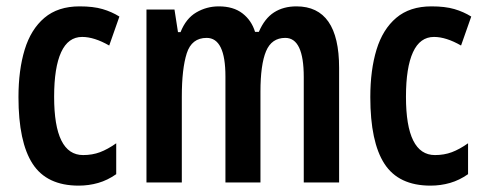

<svg xmlns="http://www.w3.org/2000/svg" viewBox="-20 -573 1523 603"><path d="M227 10Q127 10 82.5 -58.5Q38 -127 38 -268Q38 -353 57.5 -417Q77 -481 119.5 -517Q162 -553 230 -553Q273 -553 302 -544.5Q331 -536 355 -521L323 -430Q276 -457 238 -457Q194 -457 172 -409Q150 -361 150 -269Q150 -86 241 -86Q270 -86 294 -95Q318 -104 345 -123V-26Q318 -7 288.5 1.5Q259 10 227 10Z M911 -553Q1045 -553 1045 -360V0H934V-331Q934 -454 876 -454Q833 -454 815.5 -412Q798 -370 798 -285V0H688V-333Q688 -454 629 -454Q582 -454 566.5 -405.5Q551 -357 551 -269V0H440V-543H528L539 -472H547Q564 -515 596.5 -534Q629 -553 667 -553Q713 -553 741.5 -531Q770 -509 781 -473H793Q811 -515 840.5 -534Q870 -553 911 -553Z M1332 10Q1232 10 1187.5 -58.5Q1143 -127 1143 -268Q1143 -353 1162.5 -417Q1182 -481 1224.5 -517Q1267 -553 1335 -553Q1378 -553 1407 -544.5Q1436 -536 1460 -521L1428 -430Q1381 -457 1343 -457Q1299 -457 1277 -409Q1255 -361 1255 -269Q1255 -86 1346 -86Q1375 -86 1399 -95Q1423 -104 1450 -123V-26Q1423 -7 1393.5 1.5Q1364 10 1332 10Z"/></svg>

Font: Noto Sans Gujarati UI ExtraCondensed SemiBold
Style: Regular
Weight: 600
Width: 2
Designer: Jelle Bosma - Monotype Design Team, Universal Thirst
Foundry: Monotype Imaging Inc.
Version: Version 2.106; ttfautohint (v1.8.4.7-5d5b)